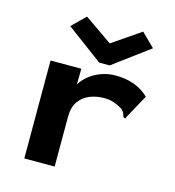

<svg xmlns="http://www.w3.org/2000/svg" viewBox="-106 -802 813 892"><g transform="rotate(15 300.0 -356.0)"><path d="M92 -471H240L239 -395Q262 -434 307 -458Q352 -482 402 -482Q503 -482 563 -423L500 -308L497 -300L488 -304Q484 -312 481.5 -320.5Q479 -329 467 -340Q448 -352 426 -359.5Q404 -367 379 -367Q341 -367 309 -354Q277 -341 257.5 -313Q238 -285 238 -240V0H92ZM203 -712 337 -619 473 -712 537 -649 363 -520H313L139 -649Z"/></g></svg>

Font: Inconsolata Expanded Black
Style: Regular
Weight: 900
Width: 7
Monospace: yes
Designer: Raph Levien, Cyreal, Brenton Simpson
Foundry: Raph Levien, Cyreal, Google
Version: Version 3.001; ttfautohint (v1.8.2.53-6de2)